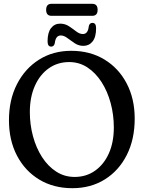

<svg xmlns="http://www.w3.org/2000/svg" viewBox="-20 -976 758 1007"><path d="M353.5 -709.5Q452.5 -709.5 527.5 -664Q602.5 -618.5 644.5 -538.2Q686.5 -458 686.5 -353.5Q686.5 -245.5 645 -163.2Q603.5 -81 529.8 -35Q456 11 359.5 11Q261 11 186.2 -34Q111.5 -79 69.2 -159.5Q27 -240 27 -345.5Q27 -452.5 69 -534.5Q111 -616.5 184.5 -663Q258 -709.5 353.5 -709.5ZM577 -307.5Q577 -373.5 560.5 -435Q544 -496.5 513 -545Q482 -593.5 439 -622Q396 -650.5 343 -650.5Q282 -650.5 235.5 -617.5Q189 -584.5 162.8 -525.5Q136.5 -466.5 136.5 -388Q136.5 -322.5 153 -261.5Q169.5 -200.5 200.5 -152.2Q231.5 -104 274.8 -76Q318 -48 371.5 -48Q432 -48 478.2 -80.5Q524.5 -113 550.8 -171.2Q577 -229.5 577 -307.5ZM417.5 -735.5Q392.5 -735.5 371.8 -749.2Q351 -763 333.2 -776.5Q315.5 -790 299 -790Q272 -790 267.5 -750Q263.5 -731.5 248.5 -731.5Q229.5 -731.5 229.5 -759.5Q229.5 -805.5 247.8 -828.8Q266 -852 295.5 -852Q321 -852 341.5 -838.5Q362 -825 379.8 -811.2Q397.5 -797.5 414.5 -797.5Q441.5 -797.5 445.5 -837.5Q449 -856 465 -856Q484 -856 484 -828Q484 -781.5 465.5 -758.5Q447 -735.5 417.5 -735.5ZM222 -924.5Q222 -956 250 -956H464Q492 -956 492 -924.5Q492 -893 464 -893H250Q222 -893 222 -924.5Z"/></svg>

Font: Fraunces 144pt S100
Style: Regular
Weight: 400
Version: Version 1.000; ttfautohint (v1.8.3)